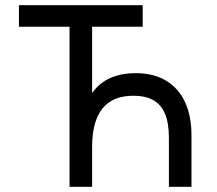

<svg xmlns="http://www.w3.org/2000/svg" viewBox="-20 -720 838 740"><path d="M248 0V-617H53V-700H530V-617H335V-361Q350.5 -384 373.8 -401.2Q397 -418.5 429 -428.2Q461 -438 503 -438Q572 -438 620 -409.2Q668 -380.5 693 -326.8Q718 -273 718 -198V0H631V-189Q631 -245 616.2 -280.8Q601.5 -316.5 571.2 -333.8Q541 -351 494 -351Q454 -351 424 -338.5Q394 -326 374.2 -301Q354.5 -276 344.8 -239.2Q335 -202.5 335 -154V0Z"/></svg>

Font: Overpass
Style: Regular
Weight: 400
Designer: Delve Withrington, Dave Bailey, Thomas Jockin
Foundry: Delve Fonts LLC
Version: Version 4.000